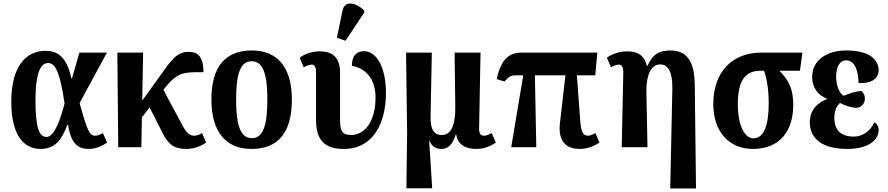

<svg xmlns="http://www.w3.org/2000/svg" viewBox="-20 -834 5031 1088"><path d="M209 10C299 10 333 -51 361 -126H366C383 -14 427 10 483 10C524 10 561 -8 587 -26L563 -80C549 -72 533 -65 520 -65C487 -65 474 -95 431 -250L586 -536H430L388 -390H384C358 -517 301 -546 239 -546C122 -546 44 -452 44 -257C44 -65 117 10 209 10ZM243 -58C204 -58 181 -104 181 -265C181 -410 206 -477 253 -477C297 -477 321 -414 346 -248C321 -153 288 -58 243 -58Z M650 0H781L784 -169L828 -225L901 -81C934 -16 965 10 1037 10C1087 10 1130 -13 1148 -26L1125 -80C1111 -71 1095 -65 1080 -65C1052 -65 1034 -86 1015 -121L906 -325L910 -330C986 -428 1022 -425 1133 -425C1133 -505 1107 -540 1049 -540C980 -540 950 -492 886 -403L786 -264L791 -536H645Z M1405 10C1556 10 1634 -82 1634 -270C1634 -457 1548 -548 1408 -548C1257 -548 1178 -457 1178 -270C1178 -82 1264 10 1405 10ZM1407 -51C1342 -51 1318 -126 1318 -270C1318 -414 1341 -487 1406 -487C1471 -487 1495 -414 1495 -270C1495 -126 1472 -51 1407 -51Z M1938 -603 2044 -763V-775C1996 -820 1933 -834 1921 -774L1889 -620ZM1928 10C2098 10 2167 -142 2167 -306C2167 -452 2115 -544 2042 -544C2001 -544 1974 -519 1974 -461C2029 -453 2108 -408 2108 -281C2108 -148 2049 -69 1968 -69C1920 -69 1907 -93 1907 -150V-421C1907 -522 1850 -543 1793 -543C1744 -543 1703 -526 1678 -507L1701 -453C1718 -462 1734 -468 1746 -468C1763 -468 1771 -455 1771 -418V-152C1771 -26 1835 10 1928 10Z M2283 233H2429L2412 -36H2414C2428 -2 2452 10 2482 10C2526 10 2550 -28 2563 -73H2565C2575 -7 2627 10 2680 10C2718 10 2754 -2 2790 -26L2766 -80C2753 -73 2738 -65 2723 -65C2707 -65 2694 -72 2695 -109L2703 -536H2556L2560 -230C2561 -137 2542 -69 2484 -69C2434 -69 2418 -108 2420 -180L2427 -536H2281L2287 -75Z M2877 0H3019L3011 -407H3184L3153 -136C3142 -40 3182 10 3265 10C3304 10 3339 -2 3377 -26L3354 -80C3333 -68 3321 -65 3312 -65C3281 -65 3272 -93 3268 -151L3249 -407H3353L3365 -536H2938C2866 -536 2819 -500 2795 -386L2838 -372C2866 -401 2874 -407 2903 -407H2945Z M3778 234H3924L3917 -355C3915 -490 3870 -548 3779 -548C3713 -548 3678 -525 3649 -461H3645C3631 -528 3582 -543 3534 -543C3484 -543 3444 -525 3419 -507L3442 -453C3459 -462 3475 -468 3487 -468C3504 -468 3513 -455 3512 -418L3503 0H3649L3643 -312C3641 -393 3662 -469 3721 -469C3770 -469 3791 -419 3790 -333Z M4247 10C4401 10 4475 -95 4475 -239C4475 -349 4435 -392 4397 -433H4513L4527 -536H4295C4131 -536 4022 -429 4022 -244C4022 -88 4111 10 4247 10ZM4249 -50C4201 -50 4161 -122 4161 -244C4161 -382 4206 -433 4290 -433H4310C4320 -401 4336 -346 4336 -249C4336 -124 4309 -50 4249 -50Z M4779 10C4905 10 4959 -42 4959 -98C4959 -119 4948 -133 4935 -141C4912 -92 4870 -60 4818 -60C4745 -60 4708 -97 4708 -165C4708 -217 4725 -235 4740 -251C4769 -234 4811 -223 4831 -223C4862 -223 4881 -249 4881 -274C4881 -297 4870 -313 4860 -318C4829 -317 4789 -303 4760 -291C4738 -303 4718 -350 4718 -397C4718 -452 4736 -492 4775 -492C4825 -492 4844 -431 4845 -364C4929 -359 4959 -397 4959 -435C4959 -492 4913 -548 4775 -548C4664 -548 4582 -492 4582 -398C4582 -342 4612 -295 4665 -276V-272C4614 -252 4569 -213 4569 -141C4569 -51 4637 10 4779 10Z"/></svg>

Font: Noto Serif Condensed
Style: Bold
Weight: 700
Width: 3
Designer: Monotype Design Team
Foundry: Monotype Imaging Inc.
Version: Version 2.015